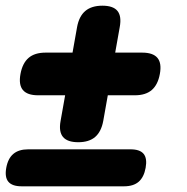

<svg xmlns="http://www.w3.org/2000/svg" viewBox="-39 -590 659 675"><path d="M236 -90Q198 -90 182.5 -108.5Q167 -127 174 -165L190 -255H95Q57 -255 41.5 -273.5Q26 -292 33 -330Q40 -368 61.5 -386.5Q83 -405 121 -405H216L232 -495Q239 -533 261 -551.5Q283 -570 321 -570Q359 -570 374 -551.5Q389 -533 382 -495L366 -405H461Q499 -405 514.5 -386.5Q530 -368 523 -330Q516 -292 494.5 -273.5Q473 -255 435 -255H340L324 -165Q317 -127 295.5 -108.5Q274 -90 236 -90ZM37 65Q4 65 -9.5 49Q-23 33 -17 0Q-11 -33 8 -49Q27 -65 60 -65H420Q453 -65 466 -49Q479 -33 473 0Q467 33 448.5 49Q430 65 397 65Z"/></svg>

Font: Maple Mono ExtraBold
Style: Italic
Weight: 800
Italic angle: -10°
Monospace: yes
Designer: subframe7536
Version: Version 7.200